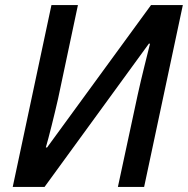

<svg xmlns="http://www.w3.org/2000/svg" viewBox="-20 -734 738 754"><path d="M30 0H155L565 -563L569 -562C559 -521 536 -432 521 -363L443 0H546L698 -714H573L165 -155H160C171 -192 194 -284 208 -346L286 -714H182Z"/></svg>

Font: Noto Sans Medium
Style: Italic
Weight: 500
Italic angle: -12°
Designer: Monotype Design Team
Foundry: Monotype Imaging Inc.
Version: Version 2.013